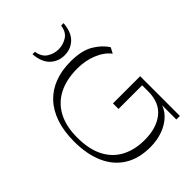

<svg xmlns="http://www.w3.org/2000/svg" viewBox="-262 -1079 1223 1223"><g transform="rotate(-45 350.0 -467.0)"><path d="M364 8Q261 8 190 -36.5Q119 -81 82.5 -164Q46 -247 46 -361Q46 -454 70 -524.5Q94 -595 139 -642.5Q184 -690 247.5 -714Q311 -738 390 -738Q489 -738 547 -704Q605 -670 636 -621L616 -583Q582 -627 521 -651.5Q460 -676 390 -676Q291 -676 221 -640Q151 -604 114.5 -534.5Q78 -465 78 -366Q78 -260 114 -190Q150 -120 216 -85Q282 -50 372 -50Q478 -50 542 -101Q606 -152 606 -254V-333L632 -308H393V-358H638V0H606V-151L612 -149Q602 -102 567 -66.5Q532 -31 479.5 -11.5Q427 8 364 8ZM392 -792Q336 -792 297 -829Q258 -866 252 -942H274Q282 -890 317 -868Q352 -846 392 -846Q433 -846 468 -868Q503 -890 510 -942H532Q526 -866 487.5 -829Q449 -792 392 -792Z"/></g></svg>

Font: Savate ExtraLight
Style: Regular
Weight: 200
Designer: Max Esnée
Foundry: Plomb Type
Version: Version 2.000